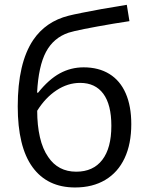

<svg xmlns="http://www.w3.org/2000/svg" viewBox="-20 -785 630 814"><path d="M55.2 -334Q55.2 -517.6 120.6 -615.2Q173.8 -693.8 270.5 -718.3Q287.1 -722.7 330.8 -731.4Q374.5 -740.2 410.6 -746.6L517.6 -764.6L528.8 -695.3L460.9 -684.6Q309.1 -658.7 271 -646.5Q207 -625 175 -564.9Q143.1 -504.9 137.2 -392.1H141.6Q186.5 -448.2 233.4 -473.9Q280.3 -499.5 334.5 -499.5Q398.4 -499.5 443.8 -471.4Q489.3 -443.4 512.9 -389.4Q536.6 -335.4 536.6 -258.8Q536.6 -174.8 508.3 -114.5Q480 -54.2 426.3 -22.2Q372.6 9.8 298.3 9.8Q180.7 9.8 117.9 -76.4Q55.2 -162.6 55.2 -334ZM452.1 -251.5Q452.1 -341.3 418 -387.5Q383.8 -433.6 319.8 -433.6Q267.1 -433.6 219.5 -402.1Q171.9 -370.6 137.7 -315.4Q137.7 -253.9 149.2 -203.6Q160.6 -153.3 184.6 -119.1Q226.6 -57.1 303.2 -57.1Q375 -57.1 413.6 -107.2Q452.1 -157.2 452.1 -251.5Z"/></svg>

Font: Viking Open Sans
Style: Regular
Weight: 400
Foundry: Ascender Corporation
Version: Version 2.001